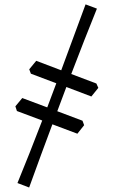

<svg xmlns="http://www.w3.org/2000/svg" viewBox="-20 -774 509 859"><path d="M110.4 64.9 58.1 44.9Q109.4 -79.6 168.9 -234.9L55.7 -277.3L48.8 -298.3L79.6 -335.4L191.4 -293.5L231.9 -401.4L118.2 -444.3L110.8 -463.9L142.1 -502L253.9 -459.5L362.8 -754.4L413.6 -735.4Q359.4 -601.6 298.8 -442.9L411.1 -400.4L419.9 -380.9L388.7 -342.3L276.9 -384.8L236.3 -276.4L349.1 -233.9L356.4 -213.9L326.2 -175.8L214.4 -217.8Q166.5 -90.3 110.4 64.9Z"/></svg>

Font: Kelvinch
Style: Bold
Weight: 700
Designer: Paul James Miller
Foundry: High-Logic / Made with FontCreator
Version: Version 3.501;March 28, 2021;FontCreator 13.0.0.2683 64-bit